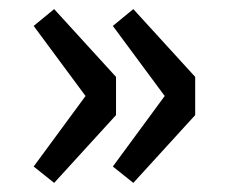

<svg xmlns="http://www.w3.org/2000/svg" viewBox="-20 -463 496 422"><path d="M273 -61 228 -97 342 -252 228 -406 273 -443 409 -294V-210ZM99 -61 54 -97 168 -252 54 -406 99 -443 235 -294V-210Z"/></svg>

Font: TypoPRO Source Sans Pro
Style: Regular
Weight: 600
Designer: Paul D. Hunt
Foundry: Adobe Systems Incorporated
Version: Version 2.020;PS 2.000;hotconv 1.0.86;makeotf.lib2.5.63406